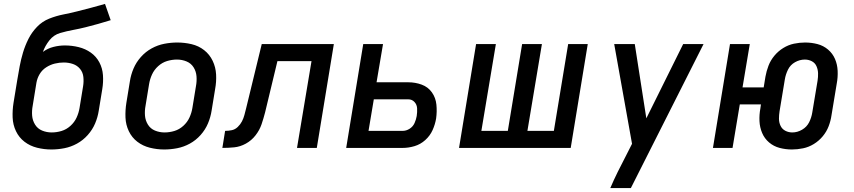

<svg xmlns="http://www.w3.org/2000/svg" viewBox="-20 -755 4360 980"><path d="M242 8Q275 8 308.5 1.5Q342 -5 373 -22Q404 -39 428 -66Q452 -93 465.5 -125Q479 -157 484 -190L502 -300Q508 -336 505.5 -371.5Q503 -407 487 -437Q471 -467 443.5 -486.5Q416 -506 381.5 -514.5Q347 -523 311 -523Q282 -523 252.5 -515.5Q223 -508 199 -490Q210 -521 232 -549Q254 -577 287 -586.5Q320 -596 352.5 -602Q385 -608 417 -616Q449 -624 481 -633Q513 -642 545 -652L516 -735Q481 -725 445.5 -715.5Q410 -706 374 -697Q338 -688 302.5 -681Q267 -674 231.5 -660Q196 -646 169 -618Q142 -590 125 -556Q108 -522 97.5 -487Q87 -452 80.5 -417Q74 -382 68 -346L49 -230Q43 -192 44.5 -155Q46 -118 61.5 -85.5Q77 -53 105 -31.5Q133 -10 169 -1Q205 8 242 8ZM244 -79Q218 -79 195 -88.5Q172 -98 159 -119Q146 -140 144 -165Q142 -190 147 -216L166 -333Q170 -356 182.5 -377Q195 -398 216 -411.5Q237 -425 260 -430.5Q283 -436 305 -436Q330 -436 352 -428.5Q374 -421 388.5 -403.5Q403 -386 405.5 -362Q408 -338 404 -314L386 -204Q382 -179 371 -155Q360 -131 339.5 -112.5Q319 -94 294 -86.5Q269 -79 244 -79Z M818 8Q851 8 884.5 1.5Q918 -5 949 -22Q980 -39 1004 -66Q1028 -93 1041.5 -125Q1055 -157 1060 -190L1078 -300Q1085 -338 1083 -375Q1081 -412 1065.5 -444.5Q1050 -477 1022 -499Q994 -521 958 -529.5Q922 -538 885 -538Q852 -538 818.5 -531.5Q785 -525 754 -508Q723 -491 699 -464Q675 -437 661.5 -405Q648 -373 643 -340L625 -230Q619 -192 620.5 -155Q622 -118 637.5 -85.5Q653 -53 681 -31.5Q709 -10 745 -1Q781 8 818 8ZM820 -79Q794 -79 771 -88.5Q748 -98 735 -119Q722 -140 720 -165Q718 -190 723 -216L741 -326Q745 -351 756 -375Q767 -399 787.5 -417.5Q808 -436 833 -443.5Q858 -451 883 -451Q909 -451 932 -441.5Q955 -432 968 -411.5Q981 -391 983 -365.5Q985 -340 980 -314L962 -204Q958 -179 947 -155Q936 -131 915.5 -112.5Q895 -94 870 -86.5Q845 -79 820 -79Z M1115 0Q1145 0 1175.5 -3Q1206 -6 1235 -22Q1264 -38 1284.5 -64.5Q1305 -91 1315 -120.5Q1325 -150 1333 -181L1396 -443H1570L1496 0H1597L1684 -530H1316L1236 -201Q1232 -185 1227.5 -168Q1223 -151 1215 -135.5Q1207 -120 1193.5 -107Q1180 -94 1163 -90.5Q1146 -87 1129 -87Z M1747 0H2036Q2065 0 2095.5 -9Q2126 -18 2150.5 -40Q2175 -62 2188 -91Q2201 -120 2206 -150Q2211 -186 2207.5 -221Q2204 -256 2184.5 -283.5Q2165 -311 2132.5 -323Q2100 -335 2064 -335H1902L1935 -530H1834ZM1861 -87 1888 -248H2064Q2083 -248 2095.5 -234.5Q2108 -221 2109 -202Q2110 -183 2107 -163Q2104 -145 2096 -127Q2088 -109 2071 -98Q2054 -87 2035 -87Z M2323 0H2893L2980 -530H2880L2807 -87H2672L2746 -530H2645L2572 -87H2437L2511 -530H2410Z M3095 205H3200L3571 -530H3467L3279 -151L3220 -530H3115L3206 -21L3174 42Q3153 82 3133 122.5Q3113 163 3095 205Z M4022 8Q4050 8 4079 2Q4108 -4 4134 -20Q4160 -36 4179.5 -59.5Q4199 -83 4209.5 -110.5Q4220 -138 4224 -166L4251 -329Q4257 -361 4255.5 -393.5Q4254 -426 4242 -454Q4230 -482 4206.5 -502Q4183 -522 4152.5 -530Q4122 -538 4089 -538Q4061 -538 4032.5 -532Q4004 -526 3978 -510Q3952 -494 3932.5 -470.5Q3913 -447 3902.5 -419.5Q3892 -392 3887 -364L3878 -309H3770L3807 -530H3706L3619 0H3719L3756 -222H3864L3861 -201Q3855 -169 3856.5 -137Q3858 -105 3870 -76.5Q3882 -48 3905.5 -28Q3929 -8 3959.5 0Q3990 8 4022 8ZM4024 -79Q4005 -79 3988.5 -87.5Q3972 -96 3964 -113Q3956 -130 3956 -149Q3956 -168 3959 -187L3986 -350Q3990 -375 4002 -399.5Q4014 -424 4038 -437.5Q4062 -451 4088 -451Q4107 -451 4123.5 -442.5Q4140 -434 4147.5 -417Q4155 -400 4155.5 -381Q4156 -362 4153 -343L4126 -181Q4122 -155 4110 -131Q4098 -107 4074 -93Q4050 -79 4024 -79Z"/></svg>

Font: Iosevka Sparkle Medium Oblique
Style: Regular
Weight: 500
Italic angle: -9°
Designer: Belleve Invis
Foundry: Belleve Invis
Version: Version 4.5.0; ttfautohint (v1.8.3)